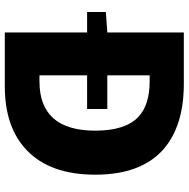

<svg xmlns="http://www.w3.org/2000/svg" viewBox="-13 -771 784 798"><g transform="rotate(90 379.0 -372.0)"><path d="M318 -144Q523 -144 523 -376Q523 -501 466 -555Q416 -602 318 -602H293V-426H433V-342H293V-144ZM328 -744Q506 -744 603 -657Q706 -564 706 -376Q706 -188 604 -91Q509 0 339 0H115V-342H30V-420L115 -426V-744Z"/></g></svg>

Font: Source Han Sans CN Heavy
Style: Bold
Weight: 900
Designer: Ryoko NISHIZUKA (kana & ideographs); Paul D. Hunt (Latin, Greek & Cyrillic); Wenlong ZHANG (bopomofo); Sandoll Communica
Foundry: Adobe Systems Incorporated
Version: Version 1.000;PS 1;hotconv 1.0.78;makeotf.lib2.5.61930